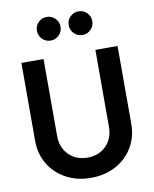

<svg xmlns="http://www.w3.org/2000/svg" viewBox="-105 -1070 928 1160"><g transform="rotate(-10 359.0 -490.0)"><path d="M64 -266V-745H200V-273Q200 -202 244.5 -157Q289 -112 359 -112Q429 -112 473.5 -157Q518 -202 518 -273V-745H654V-266Q654 -187 616 -123.5Q578 -60 511 -24Q444 12 359 12Q274 12 207 -24Q140 -60 102 -123.5Q64 -187 64 -266ZM190 -920Q190 -950 211 -971Q232 -992 263 -992Q292 -992 313.5 -971Q335 -950 335 -920Q335 -890 314 -868.5Q293 -847 263 -847Q232 -847 211 -868.5Q190 -890 190 -920ZM458 -992Q487 -992 508.5 -971Q530 -950 530 -920Q530 -890 509 -868.5Q488 -847 458 -847Q427 -847 406 -868.5Q385 -890 385 -920Q385 -950 406 -971Q427 -992 458 -992Z"/></g></svg>

Font: Eudoxus Sans
Style: Bold
Weight: 700
Designer: Stijn de Vries
Foundry: tokotype
Version: Version 2.005